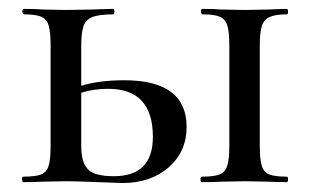

<svg xmlns="http://www.w3.org/2000/svg" viewBox="-20 -406 691 428"><path d="M320.8 -101.1Q320.8 -208 221.2 -208Q188 -208 161.1 -199.2V-81.1Q161.1 -43.9 176 -28.6Q190.9 -13.2 233.9 -13.2Q320.8 -13.2 320.8 -101.1ZM619.1 0Q593.3 0 579.1 -1L525.9 -2L472.2 -1Q457 0 430.2 0Q427.2 0 427 -6.1Q426.8 -12.2 430.2 -12.2Q457 -12.2 469.5 -17.1Q481.9 -22 486.6 -36.4Q491.2 -50.8 491.2 -81.1V-305.2Q491.2 -335 486.6 -349.4Q481.9 -363.8 469.5 -368.9Q457 -374 431.2 -374Q428.2 -374 428.2 -380.1Q428.2 -386.2 431.2 -386.2Q457 -386.2 472.2 -384.8L525.9 -383.8L580.1 -384.8Q594.2 -385.7 619.1 -386.2Q622.1 -386.2 622.1 -380.1Q622.1 -374 619.1 -374Q593.3 -374 580.6 -367.9Q567.9 -361.8 563.5 -347.4Q559.1 -333 559.1 -303.2V-81.1Q559.1 -51.3 563.5 -36.6Q567.9 -22 580.3 -17.1Q592.8 -12.2 619.1 -12.2Q622.1 -12.2 622.1 -6.1Q622.1 0 619.1 0ZM396 -123Q396 -67.9 356 -33Q315.9 2 252.9 2L196.8 0Q148.9 -2 127.9 -2L74.2 -1Q59.1 0 32.2 0Q29.3 0 29.1 -6.1Q28.8 -12.2 32.2 -12.2Q59.1 -12.2 71.5 -17.1Q84 -22 88.4 -36.4Q92.8 -50.8 92.8 -81.1V-305.2Q92.8 -335 88.4 -349.4Q84 -363.8 71.5 -368.9Q59.1 -374 33.2 -374Q30.3 -374 30 -380.1Q29.8 -386.2 33.2 -386.2Q59.1 -386.2 74.2 -384.8L127.9 -383.8L188 -384.8Q204.1 -385.7 232.9 -386.2Q234.9 -386.2 234.9 -380.1Q234.9 -374 232.9 -374Q200.7 -374 185.8 -367.9Q170.9 -361.8 166 -347.4Q161.1 -333 161.1 -303.2V-214.8Q201.2 -227.1 256.8 -227.1Q396 -227.1 396 -123Z"/></svg>

Font: Cormorant-Medium
Style: Regular
Weight: 500
Designer: Christian Thalmann (Catharsis Fonts)
Version: Version 3.000